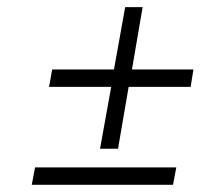

<svg xmlns="http://www.w3.org/2000/svg" viewBox="-20 -535 567 537"><path d="M473.1 -66.9 463.9 -18.1H68.8L78.1 -66.9ZM349.1 -340.8H521L513.2 -292H339.8L310.1 -119.1H259.8L291 -292H117.2L126 -340.8H298.8L330.1 -515.1H378.9Z"/></svg>

Font: Linux Libertine G
Style: Italic
Weight: 400
Italic angle: -12°
Designer: Philipp H. Poll
Foundry: Philipp H. Poll
Version: Version 5.1.3